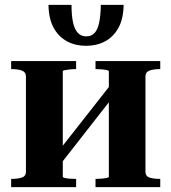

<svg xmlns="http://www.w3.org/2000/svg" viewBox="-20 -772 707 792"><path d="M87 -64V-456Q87 -475 70 -481Q53 -487 27 -487H26V-520H294V-487H293Q280 -487 267.5 -485.5Q255 -484 247 -482.5Q239 -481 239 -478V-43Q239 -40 247 -38Q255 -36 267.5 -35Q280 -34 293 -34H294V0H26V-34H27Q53 -34 70 -39.5Q87 -45 87 -64ZM429 -43V-477Q429 -481 420 -483Q411 -485 398 -486Q385 -487 374 -487V-520H641V-487H640Q614 -487 597 -481Q580 -475 580 -456V-64Q580 -45 597 -39.5Q614 -34 640 -34H641V0H374V-34Q385 -34 398 -35Q411 -36 420 -38Q429 -40 429 -43ZM239 -107 206 -129 429 -413 461 -391ZM335 -583Q291 -583 256.5 -601.5Q222 -620 201.5 -657Q181 -694 180 -752H275Q275 -707 281.5 -678.5Q288 -650 301.5 -636Q315 -622 336 -622Q357 -622 370 -636Q383 -650 389 -678.5Q395 -707 396 -752H490Q489 -694 468.5 -657Q448 -620 413.5 -601.5Q379 -583 335 -583Z"/></svg>

Font: Roboto Serif 144pt SemiBold
Style: Regular
Weight: 600
Version: Version 1.008